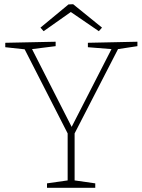

<svg xmlns="http://www.w3.org/2000/svg" viewBox="-20 -891 676 911"><path d="M203 0V-21L301 -35V-258L97 -657L5 -667V-688L244 -693V-672L132 -658L320 -289L509 -658L397 -667V-688L632 -693V-672L540 -658L334 -258V-35L432 -21V0ZM187 -743 172 -760 305 -870 327 -871 464 -760 449 -743 316 -834Z"/></svg>

Font: Bitter ExtraLight
Style: Regular
Weight: 200
Designer: Sol Matas, and Bitter project Authors
Foundry: Sol Matas
Version: Version 2.001